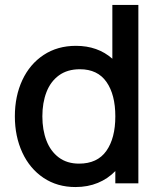

<svg xmlns="http://www.w3.org/2000/svg" viewBox="-20 -740 648 775"><path d="M433.5 -720H538.5V0H445.5V-49.5Q415.5 -18.5 375 -1.8Q334.5 15 284.5 15Q211 15 155.5 -22.2Q100 -59.5 70 -124.5Q40 -189.5 40 -270.5Q40 -352 70.2 -416.8Q100.5 -481.5 156.2 -518.2Q212 -555 286.5 -555Q374.5 -555 433.5 -503ZM445.5 -270.5Q445.5 -358 409.8 -409.2Q374 -460.5 302.5 -460.5Q252 -460.5 218 -435.8Q184 -411 167.5 -368Q151 -325 151 -270.5Q151 -215.5 167.5 -172.5Q184 -129.5 217.2 -104.5Q250.5 -79.5 299 -79.5Q373 -79.5 409.2 -130.8Q445.5 -182 445.5 -270.5Z"/></svg>

Font: Hauora SemiBold
Style: Regular
Weight: 600
Designer: Wayne Shih
Foundry: WCYS
Version: Version 1.001